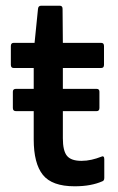

<svg xmlns="http://www.w3.org/2000/svg" viewBox="-20 -641 414 672"><path d="M241 11Q162 11 130 -29Q98 -69 98 -153V-252H36Q25 -252 25 -263V-320Q25 -330 36 -330H98V-403H28Q18 -403 18 -414V-480Q18 -491 28 -491H101L113 -610Q114 -621 124 -621H189Q199 -621 199 -610L200 -491H334Q344 -491 344 -480V-414Q344 -403 334 -403H200V-330H318Q328 -330 328 -320V-263Q328 -252 318 -252H200V-157Q200 -113 214.5 -95.5Q229 -78 265 -78Q283 -78 300.5 -82Q318 -86 333 -92Q345 -98 345 -84V-18Q345 -8 337 -6Q319 2 295 6.5Q271 11 241 11Z"/></svg>

Font: Sofia Sans Extra Cond
Style: Bold
Weight: 700
Width: 1
Designer: Botio Nikoltchev, Ani Petrova
Foundry: lettersoup
Version: Version 4.100; ttfautohint (v1.8.3)